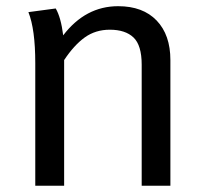

<svg xmlns="http://www.w3.org/2000/svg" viewBox="-20 -594 655 614"><path d="M357.9 -574.2Q437 -574.2 481 -528.3Q524.9 -482.4 524.9 -401.9V0H433.1V-387.2Q433.1 -449.2 407 -474.1Q380.9 -499 331.1 -499Q285.6 -499 251.2 -474.4Q216.8 -449.7 185.1 -401.9V-127V0H92.8V-171.9V-392.1Q92.8 -500.5 70.8 -555.2L158.2 -566.9Q174.8 -538.6 182.1 -481Q253.4 -574.2 357.9 -574.2Z"/></svg>

Font: FiraGO
Style: Regular
Weight: 400
Designer: bBox Type
Foundry: bBox Type GmbH
Version: Version 1.001;PS 001.001;hotconv 1.0.88;makeotf.lib2.5.64775